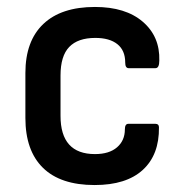

<svg xmlns="http://www.w3.org/2000/svg" viewBox="-20 -521 529 552"><path d="M252 11Q154 11 103.5 -38.5Q53 -88 53 -182V-311Q53 -403 104.5 -452Q156 -501 253 -501Q341 -501 390.5 -458.5Q440 -416 438 -347Q438 -325 427 -325H350Q340 -325 340 -341Q340 -376 317.5 -394Q295 -412 254 -412Q204 -412 179 -386Q154 -360 154 -304V-188Q154 -78 253 -78Q294 -78 316.5 -97.5Q339 -117 339 -149Q339 -165 349 -165H427Q437 -165 437 -155Q438 -76 390.5 -32.5Q343 11 252 11Z"/></svg>

Font: Sofia Sans Extra Cond
Style: Bold
Weight: 700
Width: 1
Designer: Botio Nikoltchev, Ani Petrova
Foundry: lettersoup
Version: Version 4.100; ttfautohint (v1.8.3)